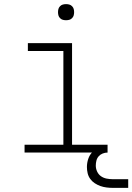

<svg xmlns="http://www.w3.org/2000/svg" viewBox="-20 -739 641 930"><path d="M99 0V-38H287V-492H115V-530H329V-38H501V0ZM300 -641Q292 -641 284.5 -643Q277 -645 271 -651Q265 -657 263 -664.5Q261 -672 261 -680Q261 -688 263 -695.5Q265 -703 271 -709Q277 -715 284.5 -717Q292 -719 300 -719Q308 -719 315.5 -717Q323 -715 329 -709Q335 -703 337 -695.5Q339 -688 339 -680Q339 -672 337 -664.5Q335 -657 329 -651Q323 -645 315.5 -643Q308 -641 300 -641ZM601 171H526Q511 171 495.5 169Q480 167 466 162Q452 157 439 148.5Q426 140 417 127.5Q408 115 404.5 100Q401 85 401 70Q401 50 407.5 30.5Q414 11 428 -3Q442 -17 461.5 -23Q481 -29 501 -29V0Q489 0 477.5 4.5Q466 9 458 18Q450 27 447 39Q444 51 444 63Q444 78 450.5 92Q457 106 469 114.5Q481 123 496 126Q511 129 526 129H601Z"/></svg>

Font: Iosevka Slab XLtEx
Style: Regular
Weight: 200
Width: 7
Monospace: yes
Designer: Belleve Invis
Foundry: Belleve Invis
Version: Version 11.1.0; ttfautohint (v1.8.3)